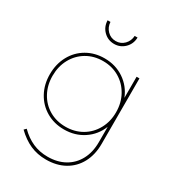

<svg xmlns="http://www.w3.org/2000/svg" viewBox="-215 -849 1060 1166"><g transform="rotate(30 315.0 -266.0)"><path d="M536 -517V-58Q536 18 505.5 75Q475 132 419.5 163Q364 194 290 194Q229 194 178.5 171.5Q128 149 82 104L96 90Q138 132 185.5 153Q233 174 290 174Q358 174 409 145.5Q460 117 488 64.5Q516 12 516 -58V-166Q489 -98 429.5 -58.5Q370 -19 293 -19Q224 -19 169 -51Q114 -83 83 -139.5Q52 -196 52 -267Q52 -339 83 -396Q114 -453 169 -485Q224 -517 293 -517Q370 -517 429.5 -477Q489 -437 516 -369V-517ZM516 -267Q516 -333 487 -385.5Q458 -438 407.5 -468Q357 -498 293 -498Q229 -498 178.5 -468Q128 -438 99.5 -385.5Q71 -333 71 -267Q71 -202 99.5 -149.5Q128 -97 178.5 -67.5Q229 -38 293 -38Q357 -38 407.5 -67.5Q458 -97 487 -149.5Q516 -202 516 -267ZM297 -641Q332 -641 356 -665.5Q380 -690 382 -726H402Q401 -681 370.5 -651Q340 -621 297 -621Q254 -621 223.5 -651Q193 -681 192 -726H212Q214 -690 238 -665.5Q262 -641 297 -641Z"/></g></svg>

Font: Montserrat-Arabic Thin
Style: Regular
Weight: 250
Designer: Mohamed Gaber
Foundry: Kief Type Foundry
Version: Version 5.008